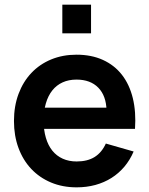

<svg xmlns="http://www.w3.org/2000/svg" viewBox="-20 -790 642 825"><path d="M247.8 -646.7V-770H371.2V-646.7ZM309.3 -96.2Q275.9 -96.2 249.6 -108.1Q223.2 -120 205 -142.5Q186.8 -165.1 177.2 -197.7Q167.5 -230.2 167.5 -271.5Q167.5 -313.1 177.1 -346Q186.7 -378.8 204.8 -401.5Q222.8 -424.2 249.1 -436.1Q275.3 -448 308.7 -448Q368.3 -448 402.3 -413.3Q436.2 -378.6 437.8 -315.9L438.2 -236.3H560.1Q565.1 -309.3 550.7 -368.3Q536.2 -427.2 503.9 -468.6Q471.6 -510 422.3 -532.5Q373 -555 308.7 -555Q249.1 -555 199.6 -534.5Q150.1 -513.9 114.8 -476.5Q79.4 -439.2 59.7 -386.6Q40 -334 40 -270Q40 -206.9 59.4 -154.3Q78.8 -101.8 114.3 -64.2Q149.8 -26.6 199.3 -5.8Q248.9 15 309.3 15Q352.1 15 389.9 4.7Q427.7 -5.7 459 -25.4Q490.2 -45.1 514.4 -73.7Q538.5 -102.3 554.2 -139L434.8 -173.2Q417.2 -134.5 386.4 -115.3Q355.6 -96.2 309.3 -96.2ZM536.1 -327.5H144.8L141.7 -236.3H560.1Z"/></svg>

Font: Vela Sans GX ExtLt
Style: Regular
Weight: 200
Designer: Principal design: Mikhail Sharanda - project Manrope.
Design modification: Ravid Balaliev
Foundry: Mikhail Sharanda
Version: Version 1.001